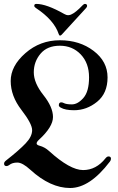

<svg xmlns="http://www.w3.org/2000/svg" viewBox="-36 -920 590 962"><path d="M0 0ZM135.7 -741.7ZM400.4 -890.1Q400.4 -885.3 395 -879.4L273.4 -746.6Q269 -741.7 264.9 -741.7Q260.7 -741.7 258.3 -749Q234.9 -819.8 143.1 -880.4Q135.7 -885.3 135.7 -891.1Q135.7 -900.4 146 -900.4Q196.8 -900.4 285.6 -850.1Q296.9 -843.8 304.4 -843.8Q312 -843.8 319.3 -846.7Q342.8 -856.4 377.9 -893.6Q384.3 -900.4 389.6 -900.4Q400.4 -900.4 400.4 -890.1ZM-15.6 -100.1Q-15.6 -108.4 -5.9 -115.7Q60.1 -167.5 92.5 -201.7Q125 -235.8 125 -267.8Q125 -299.8 71.3 -369.4Q17.6 -439 17.6 -514.2Q17.6 -589.4 91.3 -653.8Q165 -718.3 264.2 -718.3Q363.3 -718.3 433.1 -665Q502.9 -611.8 502.9 -532.2Q502.9 -452.6 450.7 -410.2Q398.4 -367.7 335 -367.7Q290.5 -367.7 268.1 -380.9Q258.8 -386.2 258.8 -392.6Q258.8 -407.2 270.5 -407.2Q276.9 -407.2 282.2 -404.3Q294.9 -397 324.2 -397Q353.5 -397 381.8 -429.2Q410.2 -461.4 410.2 -532.5Q410.2 -603.5 368.7 -647.2Q327.1 -690.9 263.9 -690.9Q200.7 -690.9 167 -650.9Q133.3 -610.8 133.3 -557.6Q133.3 -504.4 181.4 -443.8Q229.5 -383.3 229.5 -333.7Q229.5 -284.2 159.2 -219.7Q147.5 -209 147.5 -201.4Q147.5 -193.8 162.1 -189.9Q188 -183.1 209.5 -163.6Q314.9 -67.9 380.4 -67.9Q445.8 -67.9 492.7 -127Q500 -136.2 507.8 -136.2Q520 -136.2 520 -124.5Q520 -117.2 514.6 -110.4Q414.1 22 315.2 22Q216.3 22 116.2 -69.3Q76.7 -105.5 51 -105.5Q25.4 -105.5 10.3 -93.3Q3.4 -87.9 -3.4 -87.9Q-15.6 -87.9 -15.6 -100.1Z"/></svg>

Font: UnifrakturMaguntia21
Style: Book
Weight: 400
Designer: j. 'mach' wust, Gerrit Ansmann, Georg Duffner, based on a font by Peter Wiegel, original typeface by Carl Albert Fahrenw
Version: Version 2017-03-19